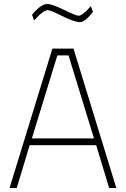

<svg xmlns="http://www.w3.org/2000/svg" viewBox="-20 -944 632 964"><path d="M28 0 243 -700H349L564 0H528L463 -215H129L64 0ZM268 -666 140 -249H452L324 -666ZM447 -885Q408 -833 381 -833Q354 -833 293.5 -863Q233 -893 221 -893Q199 -893 163 -854L151 -841L141 -870Q185 -924 218 -924Q241 -924 301.5 -894.5Q362 -865 374 -865Q392 -865 425 -901L436 -913Z"/></svg>

Font: Titillium Web ExtraLight
Style: Regular
Weight: 275
Version: Version 1.002;PS 57.000;hotconv 1.0.70;makeotf.lib2.5.55311